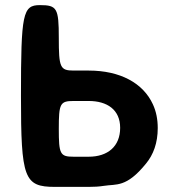

<svg xmlns="http://www.w3.org/2000/svg" viewBox="-20 -731 665 751"><path d="M210 -583C210 -699 203 -711 136 -711C69 -711 62 -678 62 -356C62 -33 74 0 195 0H327C348 0 367 -1 386 -4C435 -12 474 4 551 -91C580 -126 597 -172 597 -230C597 -264 591 -295 578 -323C540 -406 450 -455 327 -455H268C215 -455 210 -467 210 -583ZM450 -231C450 -158 401 -118 327 -118H268C215 -118 210 -128 210 -227C210 -326 215 -336 268 -336H327C399 -336 450 -302 450 -231Z"/></svg>

Font: Asimov Print
Style: A
Weight: 500
Designer: Google
Version: Version 2.000980: 2014